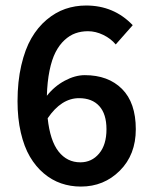

<svg xmlns="http://www.w3.org/2000/svg" viewBox="-20 -668 553 700"><path d="M43.9 -298.8Q43.9 -370.6 57.6 -429.7Q71.3 -488.8 94.5 -528.8Q117.7 -568.8 149.9 -595.9Q182.1 -623 218 -635.5Q253.9 -647.9 293.9 -647.9Q395.5 -647.9 463.9 -576.2L401.9 -505.9Q384.3 -527.3 356.4 -540.8Q328.6 -554.2 300.8 -554.2Q275.9 -554.2 254.9 -546.6Q233.9 -539.1 215.1 -521.7Q196.3 -504.4 182.6 -477.8Q168.9 -451.2 160.6 -410.6Q152.3 -370.1 150.9 -318.8Q178.2 -353.5 216.1 -373.8Q253.9 -394 289.1 -394Q374.5 -394 424.8 -343.8Q475.1 -293.5 475.1 -196.8Q475.1 -104 417 -45.9Q358.9 12.2 274.9 12.2Q236.8 12.2 202.9 0.5Q168.9 -11.2 139.6 -35.9Q110.4 -60.5 89.1 -96.7Q67.9 -132.8 55.9 -184.6Q43.9 -236.3 43.9 -298.8ZM153.8 -236.8Q162.6 -154.8 193.6 -115.5Q224.6 -76.2 272.9 -76.2Q314.5 -76.2 341.3 -108.2Q368.2 -140.1 368.2 -196.8Q368.2 -252.4 342 -281.2Q315.9 -310.1 268.1 -310.1Q203.6 -310.1 153.8 -236.8Z"/></svg>

Font: Source Sans Pro Semibold
Style: Regular
Weight: 600
Designer: Paul D. Hunt
Foundry: Adobe Systems Incorporated
Version: Version 2.020;PS 2.0;hotconv 1.0.86;makeotf.lib2.5.63406